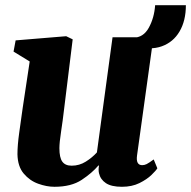

<svg xmlns="http://www.w3.org/2000/svg" viewBox="-20 -707 734 737"><path d="M189 10Q159 10 126.5 -1.8Q94 -13.5 71 -40.8Q48 -68 47 -115Q47 -149.5 53.8 -198Q60.5 -246.5 67 -292L94 -471L32 -509L40 -552L234 -568L259 -556L226 -288Q221 -244.5 214.5 -202.2Q208 -160 208 -138Q208 -102 219.2 -86.5Q230.5 -71 255 -71Q284.5 -71 309.2 -86.5Q334 -102 352 -122L412 -564H569L506 -110Q501 -73 526 -73Q534.5 -73 543 -77.2Q551.5 -81.5 570 -95L584 -61Q579 -52.5 561.5 -35.5Q544 -18.5 515.2 -4.2Q486.5 10 448 10Q407.5 10 386.5 -4Q365.5 -18 360 -42Q357 -55 360 -71L358 -72Q333.5 -43 293.5 -16.5Q253.5 10 189 10ZM575.5 -687H693.5Q693.5 -627.5 669.2 -586.2Q645 -545 600.8 -529.2Q556.5 -513.5 497 -529.5L492 -562.5Q530 -562.5 551 -600.2Q572 -638 575.5 -687Z"/></svg>

Font: Merriweather Black
Style: Italic
Weight: 900
Italic angle: -7.8°
Designer: Eben Sorkin
Foundry: Eben Sorkin
Version: Version 2.200;gftools[0.9.31]